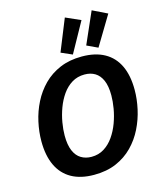

<svg xmlns="http://www.w3.org/2000/svg" viewBox="-140 -1077 998 1190"><g transform="rotate(-15 358.5 -482.5)"><path d="M315.2 12.1Q229.4 12.1 170.7 -20.8Q112.1 -53.8 82 -117.5Q51.9 -181.3 51.9 -272.9Q51.9 -333.4 65.7 -396.2Q79.4 -459 108.4 -516.4Q137.3 -573.8 182 -618.9Q226.7 -664 288.4 -690.2Q350 -716.4 429.4 -716.4Q515.5 -716.4 574.3 -683.6Q633.1 -650.9 663.1 -587.6Q693 -524.4 693 -432.7Q693 -372.8 679.2 -310.2Q665.5 -247.5 637 -190Q608.6 -132.4 563.9 -86.7Q519.2 -41 457.5 -14.4Q395.9 12.1 315.2 12.1ZM328.1 -99.9Q374.1 -99.9 409.4 -122.3Q444.8 -144.6 470.4 -181.5Q496.1 -218.4 512.6 -263.1Q529.1 -307.8 536.8 -353.1Q544.5 -398.4 544.5 -436.9Q544.5 -496.6 528.3 -533.4Q512.1 -570.1 483.7 -587.2Q455.3 -604.3 416.9 -604.3Q370.8 -604.3 335.2 -582.4Q299.5 -560.4 274 -523.8Q248.5 -487.2 232.1 -442.9Q215.8 -398.6 208.1 -353.6Q200.4 -308.6 200.4 -270.1Q200.4 -210 216.5 -172.4Q232.5 -134.8 261.6 -117.4Q290.6 -99.9 328.1 -99.9ZM544 -742.3 474.1 -775.1 562.9 -977.1 657.5 -931.1ZM379.8 -742.3 308.5 -773.5 390.9 -977.1 486.5 -934.8Z"/></g></svg>

Font: Bitter Thin
Style: Italic
Weight: 100
Italic angle: -9°
Designer: Sol Matas, and Bitter project Authors
Foundry: Sol Matas
Version: Version 2.002